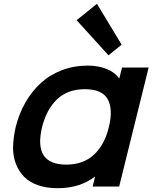

<svg xmlns="http://www.w3.org/2000/svg" viewBox="-20 -988 810 1018"><path d="M557.1 -314Q580.6 -408.7 551 -461.9Q521.5 -515.1 430.2 -515.1Q338.9 -515.1 282.7 -461.7Q226.6 -408.2 203.1 -314Q155.3 -115.2 331.1 -115.2Q421.9 -115.2 478.3 -168Q534.7 -220.7 557.1 -314ZM768.1 -629.9 611.8 1H471.2L483.9 -50.8H481.9Q403.3 9.8 285.2 9.8Q226.6 9.8 181.2 -6.1Q135.7 -22 107.7 -50.8Q79.6 -79.6 64 -119.9Q48.3 -160.2 49.3 -209Q50.3 -257.8 63 -314Q80.6 -384.8 114.3 -443.8Q147.9 -502.9 195.6 -546.9Q243.2 -590.8 307.4 -615.5Q371.6 -640.1 445.8 -640.1Q501.5 -640.1 545.4 -622.3Q589.4 -604.5 610.8 -573.2H612.8L627 -629.9ZM494.1 -967.8 625 -751 555.2 -694.8 386.2 -880.9Z"/></svg>

Font: Sinkin Sans 600 SemiBold Italic
Style: Regular
Weight: 600
Italic angle: -112°
Designer: Keith Bates
Foundry: K-Type
Version: Sinkin Sans (version 1.0)  by Keith Bates   •   © 2014   www